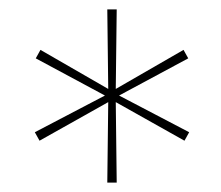

<svg xmlns="http://www.w3.org/2000/svg" viewBox="-20 -748 469 408"><path d="M370 -642 380 -624 233 -545 382 -467 372 -449 226 -531 228 -360H208L210 -531L64 -449L54 -467L203 -545L56 -624L66 -642L210 -559L208 -728H228L226 -559Z"/></svg>

Font: Fz Poppins Thin
Style: Regular
Weight: 100
Designer: Ninad Kale (Devanagari), Jonny Pinhorn (Latin)
Foundry: Indian Type Foundry
Version: Vit hóa bi Vntype.Com & FontZin.Com